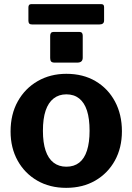

<svg xmlns="http://www.w3.org/2000/svg" viewBox="-20 -896 639 926"><path d="M299 10Q220 10 159.5 -25Q99 -60 65 -121.5Q31 -183 31 -262Q31 -345 66 -407.5Q101 -470 162 -505Q223 -540 300 -540Q381 -540 441 -504.5Q501 -469 534.5 -406.5Q568 -344 568 -263Q568 -183 534 -121.5Q500 -60 439.5 -25Q379 10 299 10ZM300 -92Q337 -92 362 -111.5Q387 -131 399.5 -170Q412 -209 412 -265Q412 -324 399.5 -362.5Q387 -401 362 -421Q337 -441 300 -441Q264 -441 238.5 -421Q213 -401 200 -362.5Q187 -324 187 -265Q187 -208 200 -169.5Q213 -131 238.5 -111.5Q264 -92 300 -92ZM379 -724V-618Q379 -606 372.5 -600Q366 -594 352 -594H244Q231 -594 226.5 -599.5Q222 -605 222 -616V-723Q222 -742 238 -742H363Q379 -742 379 -724ZM482 -862V-797Q482 -778 459 -778H135Q125 -778 121 -782.5Q117 -787 117 -796V-860Q117 -876 130 -876H469Q482 -876 482 -862Z"/></svg>

Font: Libre Franklin Thin
Style: Bold
Weight: 700
Version: Version 3.000